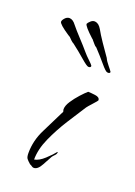

<svg xmlns="http://www.w3.org/2000/svg" viewBox="-103 -408 323 458"><g transform="rotate(20 59.0 -179.0)"><path d="M81 -261Q77 -261 61.5 -274.5Q46 -288 29 -301Q25 -303 22 -306L15 -313Q14 -314 10 -316Q-17 -334 -17 -340Q-17 -344 -12 -349.5Q-7 -355 -1 -355Q8 -355 16 -344Q24 -334 38 -319Q52 -304 63 -291Q68 -285 76.5 -277Q85 -269 86 -267Q87 -266 87 -265Q87 -261 81 -261ZM128 -264Q124 -264 111 -279.5Q98 -295 83 -311Q79 -313 76 -317L70 -324Q69 -326 66 -328Q42 -350 42 -356Q43 -359 48.5 -364Q54 -369 60 -368Q69 -367 76 -355Q82 -344 93.5 -327Q105 -310 115 -296Q118 -289 125.5 -280Q133 -271 134 -269Q135 -268 135 -267Q134 -263 128 -264ZM41 10Q38 10 35.5 8Q33 6 30 5Q23 -1 20 -5Q17 -9 17 -19Q17 -51 32 -80.5Q47 -110 60 -137Q62 -139 61 -141.5Q60 -144 60 -146Q60 -155 67.5 -166.5Q75 -178 85 -189Q95 -200 101 -205Q107 -205 119 -203.5Q131 -202 131 -194Q131 -193 121 -182Q111 -171 109 -168Q96 -148 78.5 -120.5Q61 -93 48 -64Q35 -35 35 -9Q47 -11 60.5 -23.5Q74 -36 81 -45H82V-44Q82 -40 78 -36Q74 -32 72 -29Q68 -22 59.5 -6Q51 10 41 10ZM81 -261Q77 -261 61.5 -274.5Q46 -288 29 -301Q25 -303 22 -306L15 -313Q14 -314 10 -316Q-17 -334 -17 -340Q-17 -344 -12 -349.5Q-7 -355 -1 -355Q8 -355 16 -344Q24 -334 38 -319Q52 -304 63 -291Q68 -285 76.5 -277Q85 -269 86 -267Q87 -266 87 -265Q87 -261 81 -261Z"/></g></svg>

Font: Qwitcher Grypen
Style: Regular
Weight: 400
Designer: Robert E. Leuschke
Foundry: Robert E. Leuschke
Version: Version 1.100; ttfautohint (v1.8.3)